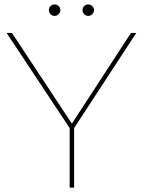

<svg xmlns="http://www.w3.org/2000/svg" viewBox="-20 -848 646 868"><path d="M315 -269V0H295V-269L10 -699H34L305 -289L572 -699H596ZM253 -802Q253 -792 245 -784Q237 -776 227 -776Q216 -776 208.5 -784Q201 -792 201 -802Q201 -813 208.5 -820.5Q216 -828 227 -828Q237 -828 245 -820.5Q253 -813 253 -802ZM405 -802Q405 -792 397 -784Q389 -776 379 -776Q368 -776 360.5 -784Q353 -792 353 -802Q353 -813 360.5 -820.5Q368 -828 379 -828Q389 -828 397 -820.5Q405 -813 405 -802Z"/></svg>

Font: Montserrat-Arabic Thin
Style: Regular
Weight: 250
Designer: Mohamed Gaber
Foundry: Kief Type Foundry
Version: Version 5.008